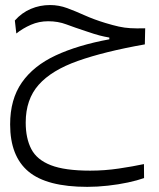

<svg xmlns="http://www.w3.org/2000/svg" viewBox="-20 -433 626 758"><path d="M324.7 304.7Q164.6 304.7 92.3 244.1Q20 183.6 20 58.1Q20 -41 66.2 -107.2Q112.3 -173.3 199.7 -214.1Q287.1 -254.9 411.6 -277.8V-284.7Q392.1 -288.1 373 -293Q354 -297.9 318.4 -310.1Q273.9 -324.7 241.5 -336.9Q209 -349.1 170.4 -349.1Q133.8 -349.1 102.1 -335.2Q70.3 -321.3 44.4 -300.8L38.6 -352.1Q65.9 -382.8 101.6 -397.9Q137.2 -413.1 177.7 -413.1Q212.4 -413.1 245.4 -400.9Q278.3 -388.7 314.7 -372.3Q351.1 -356 396 -342.3Q426.8 -333 449 -328.1Q471.2 -323.2 494.6 -321.8Q518.1 -320.3 553.2 -321.3L551.8 -257.8Q392.1 -229.5 287.8 -192.6Q183.6 -155.8 132.6 -98.1Q81.5 -40.5 81.5 50.8Q81.5 112.8 103.5 155.3Q125.5 197.8 180.7 219.2Q235.8 240.7 335.9 240.7Q393.1 240.7 449 232.4Q504.9 224.1 548.3 214.8L548.8 270Q522.5 279.3 485.1 287.4Q447.8 295.4 406 300Q364.3 304.7 324.7 304.7Z"/></svg>

Font: Cascadia Code NF Light
Style: Regular
Weight: 300
Monospace: yes
Designer: Aaron Bell
Foundry: Saja Typeworks
Version: Version 2404.023; ttfautohint (v1.8.4)